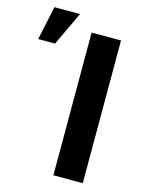

<svg xmlns="http://www.w3.org/2000/svg" viewBox="-237 -854 695 924"><g transform="rotate(15 110.5 -391.5)"><path d="M268.1 0H121.6V-710.9H268.1ZM-83 -782.7H44.9L-34.7 -614.3H-118.7Z"/></g></svg>

Font: Robotiche
Style: Bold
Weight: 700
Designer: Google
Version: Version 2.001150; 2014